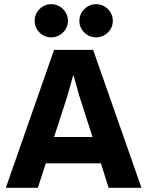

<svg xmlns="http://www.w3.org/2000/svg" viewBox="-20 -899 705 919"><path d="M7.8 0 238.8 -660.2H425.8L657.2 0H500L462.9 -117.2H199.2L161.1 0ZM146 -798.8Q146 -832 169.2 -855.5Q192.4 -878.9 225.1 -878.9Q257.8 -878.9 281.5 -855.5Q305.2 -832 305.2 -798.8Q305.2 -766.6 281.5 -743.4Q257.8 -720.2 225.1 -720.2Q192.4 -720.2 169.2 -743.4Q146 -766.6 146 -798.8ZM238.8 -243.2H422.9L360.8 -436L332 -538.1H330.1L301.8 -437ZM359.9 -798.8Q359.9 -832 383.5 -855.5Q407.2 -878.9 439.9 -878.9Q472.7 -878.9 496.3 -855.5Q520 -832 520 -798.8Q520 -766.6 496.3 -743.4Q472.7 -720.2 439.9 -720.2Q407.2 -720.2 383.5 -743.4Q359.9 -766.6 359.9 -798.8Z"/></svg>

Font: Human Sans
Style: Bold
Weight: 700
Designer: Tim Radville
Foundry: Continuum
Version: Version 1.000;FEAKit 1.0